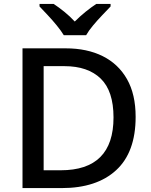

<svg xmlns="http://www.w3.org/2000/svg" viewBox="-20 -1054 773 981"><path d="M673 -457Q673 -276 573.5 -184.5Q474 -93 295 -93H95V-807H316Q425 -807 505 -767Q585 -727 629 -649.5Q673 -572 673 -457ZM560 -454Q560 -589 494.5 -652.5Q429 -716 309 -716H203V-184H290Q560 -184 560 -454ZM306 -874Q292 -897 270 -924Q248 -951 224 -976.5Q200 -1002 182 -1021V-1034H254Q280 -1017 308.5 -994Q337 -971 362 -944Q389 -971 417.5 -994Q446 -1017 472 -1034H545V-1021Q527 -1002 502.5 -976.5Q478 -951 455.5 -924Q433 -897 420 -874Z"/></svg>

Font: Noto Sans Telugu UI Medium
Style: Regular
Weight: 500
Designer: Jelle Bosma - Monotype Design Team
Foundry: Monotype Imaging Inc.
Version: Version 2.005; ttfautohint (v1.8.4.7-5d5b)